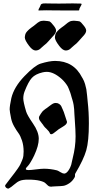

<svg xmlns="http://www.w3.org/2000/svg" viewBox="-20 -1095 553 1115"><path d="M210.9 -1053.7Q212.9 -1056.6 214.8 -1062.5Q216.8 -1068.4 217.8 -1069.3Q218.8 -1070.3 222.2 -1072.3Q225.6 -1074.2 230 -1074.7Q234.4 -1075.2 243.2 -1075.2Q247.1 -1075.2 272.9 -1074.7Q298.8 -1074.2 321.3 -1074.2H324.2Q339.8 -1074.2 365.2 -1074.7Q390.6 -1075.2 402.3 -1075.2Q409.2 -1075.2 425.8 -1074.7Q442.4 -1074.2 451.2 -1074.2Q454.1 -1072.3 454.1 -1071.3Q454.1 -1068.4 448.7 -1059.1Q443.4 -1049.8 442.4 -1046.9Q441.4 -1045.9 440.9 -1043Q440.4 -1040 440.4 -1038.6Q440.4 -1037.1 439.5 -1035.6Q438.5 -1034.2 436.5 -1034.2H358.4Q317.4 -1034.2 288.1 -1034.7Q258.8 -1035.2 248 -1035.2Q223.6 -1035.2 205.1 -1034.2Q203.1 -1034.2 203.1 -1036.1Q203.1 -1041 210.9 -1053.7ZM459 -880.9Q452.1 -874 438 -857.4Q423.8 -840.8 411.1 -832Q406.2 -828.1 399.4 -821.8Q392.6 -815.4 388.2 -811.5Q383.8 -807.6 377 -804.7Q370.1 -801.8 362.3 -801.8H360.4Q343.8 -802.7 324.2 -828.1Q298.8 -861.3 298.8 -877.9Q298.8 -879.9 299.3 -881.8Q299.8 -883.8 299.8 -885.7Q300.8 -894.5 304.2 -901.4Q307.6 -908.2 314 -914.6Q320.3 -920.9 323.7 -924.3Q327.1 -927.7 337.4 -935.1Q347.7 -942.4 351.6 -945.3Q354.5 -947.3 361.8 -953.6Q369.1 -960 372.6 -962.4Q376 -964.8 381.8 -968.3Q387.7 -971.7 393.6 -973.1Q399.4 -974.6 406.2 -974.6H411.1Q438.5 -972.7 443.8 -970.2Q449.2 -967.8 464.8 -948.2Q480.5 -929.7 480.5 -917Q480.5 -902.3 459 -880.9ZM284.2 -880.9Q277.3 -874 263.2 -857.4Q249 -840.8 236.3 -832Q231.4 -828.1 224.6 -821.8Q217.8 -815.4 213.4 -811.5Q209 -807.6 202.1 -804.7Q195.3 -801.8 187.5 -801.8H185.5Q168.9 -802.7 149.4 -828.1Q124 -861.3 124 -877.9Q124 -879.9 124.5 -881.8Q125 -883.8 125 -885.7Q126 -894.5 129.4 -901.4Q132.8 -908.2 139.2 -914.6Q145.5 -920.9 148.9 -924.3Q152.3 -927.7 162.6 -935.1Q172.9 -942.4 176.8 -945.3Q179.7 -947.3 187 -953.6Q194.3 -960 197.8 -962.4Q201.2 -964.8 207 -968.3Q212.9 -971.7 218.8 -973.1Q224.6 -974.6 231.4 -974.6H236.3Q263.7 -972.7 269 -970.2Q274.4 -967.8 290 -948.2Q305.7 -929.7 305.7 -917Q305.7 -902.3 284.2 -880.9ZM269.5 -321.3Q265.6 -332 252.4 -344.2Q239.3 -356.4 234.4 -363.3Q231.4 -369.1 223.6 -378.4Q215.8 -387.7 210.9 -395.5Q206.1 -403.3 206.1 -410.2Q206.1 -418 210 -422.9Q213.9 -429.7 216.8 -434.1Q219.7 -438.5 222.7 -442.4Q225.6 -446.3 227.5 -448.7Q229.5 -451.2 233.4 -454.1Q237.3 -457 238.3 -458Q239.3 -459 244.6 -462.9Q250 -466.8 252 -467.8Q255.9 -470.7 268.1 -480Q280.3 -489.3 287.6 -493.2Q294.9 -497.1 303.7 -497.1Q315.4 -497.1 323.7 -491.2Q332 -485.4 335.4 -479Q338.9 -472.7 343.8 -460.4Q348.6 -448.2 350.6 -444.3L369.1 -387.7Q369.1 -378.9 362.3 -372.1Q355.5 -365.2 340.3 -356.4Q325.2 -347.7 321.3 -344.7Q317.4 -341.8 307.1 -333.5Q296.9 -325.2 289.6 -320.3Q282.2 -315.4 277.3 -315.4Q271.5 -315.4 269.5 -321.3ZM123 -564.5Q115.2 -544.9 115.2 -523.4Q115.2 -502.9 131.8 -447.3Q137.7 -426.8 171.4 -377.9Q205.1 -329.1 205.1 -289.1Q205.1 -249 178.7 -192.4Q168 -169.9 157.7 -153.3Q147.5 -136.7 142.1 -131.3Q136.7 -126 133.3 -121.6Q129.9 -117.2 129.9 -113.3Q129.9 -107.4 147.5 -107.4Q158.2 -107.4 189.5 -111.3Q220.7 -115.2 235.4 -115.2Q272.5 -115.2 311.5 -105.5Q317.4 -103.5 331.1 -95.2Q344.7 -86.9 352.5 -86.9Q365.2 -86.9 377.9 -105.5Q383.8 -114.3 388.2 -124Q392.6 -133.8 393.6 -138.2Q394.5 -142.6 397.9 -157.7Q401.4 -172.9 402.3 -176.8Q418.9 -242.2 418.9 -302.7Q418.9 -336.9 414.1 -402.3Q413.1 -412.1 412.1 -432.1Q411.1 -452.1 410.6 -460.9Q410.2 -469.7 407.7 -484.9Q405.3 -500 400.4 -515.6Q399.4 -518.6 396 -529.8Q392.6 -541 392.1 -543.9Q391.6 -546.9 388.2 -556.6Q384.8 -566.4 383.3 -569.3Q381.8 -572.3 378.9 -580.6Q376 -588.9 373.5 -592.8Q371.1 -596.7 366.7 -603.5Q362.3 -610.4 358.4 -614.7Q354.5 -619.1 349.6 -625Q344.7 -630.9 338.9 -635.7Q292 -677.7 252 -677.7Q239.3 -677.7 227.5 -674.8Q185.5 -665 165 -642.6Q144.5 -620.1 123 -564.5ZM277.3 -10.7Q266.6 -10.7 258.8 -17.1Q251 -23.4 243.7 -31.2Q236.3 -39.1 210.9 -45.4Q185.5 -51.8 143.6 -51.8Q112.3 -51.8 96.2 -45.4Q80.1 -39.1 62.5 -23.4Q44.9 -7.8 30.3 0H26.4Q21.5 0 15.6 -4.9Q9.8 -9.8 9.8 -15.6Q9.8 -19.5 11.7 -21.5Q20.5 -33.2 39.1 -57.6Q57.6 -82 64 -89.8Q70.3 -97.7 82.5 -115.2Q94.7 -132.8 98.6 -141.6Q102.5 -150.4 108.4 -164.1Q114.3 -177.7 115.7 -189.5Q117.2 -201.2 117.2 -214.8Q117.2 -250 107.9 -278.3Q98.6 -306.6 86.9 -322.3Q75.2 -337.9 62.5 -360.4Q49.8 -382.8 44.9 -405.3Q36.1 -449.2 36.1 -460Q36.1 -479.5 45.9 -525.4Q61.5 -589.8 121.6 -652.3Q181.6 -714.8 215.8 -725.6Q266.6 -741.2 299.8 -741.2Q408.2 -741.2 457 -644.5Q458 -642.6 459 -641.6Q468.8 -625 474.1 -606.4Q479.5 -587.9 481.4 -576.7Q483.4 -565.4 485.8 -540.5Q488.3 -515.6 489.3 -503.9Q496.1 -444.3 496.1 -377.9Q496.1 -275.4 481 -222.2Q465.8 -168.9 417 -86.9Q415 -84 415.5 -77.1Q416 -70.3 414.1 -66.4Q401.4 -43 381.8 -30.3Q362.3 -17.6 346.7 -15.6Q331.1 -13.7 309.6 -13.2Q288.1 -12.7 282.2 -11.7Q281.2 -11.7 279.8 -11.2Q278.3 -10.7 277.3 -10.7Z"/></svg>

Font: Isabella
Style: Medium
Weight: 500
Designer: John Stracke
Version: Version 001.202